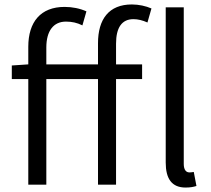

<svg xmlns="http://www.w3.org/2000/svg" viewBox="-20 -829 949 862"><path d="M813 13C835 13 849 10 862 6L850 -57C839 -55 835 -55 830 -55C816 -55 805 -66 805 -93V-796H724V-99C724 -27 751 13 813 13ZM33 -474H107V0H188V-474H420V0H501V-474H618V-540H501V-633C501 -705 527 -743 579 -743C599 -743 620 -738 642 -728L660 -791C635 -802 603 -809 572 -809C469 -809 420 -743 420 -635V-540H188V-616C188 -690 220 -732 276 -732C303 -732 326 -727 350 -715L368 -778C339 -791 305 -798 270 -798C163 -798 107 -731 107 -619V-540L33 -535Z"/></svg>

Font: Noto Sans CJK HK DemiLight
Style: Regular
Weight: 350
Designer: Ryoko NISHIZUKA 西塚涼子 (kana, bopomofo & ideographs); Paul D. Hunt (Latin, Greek & Cyrillic); Sandoll Communications 산돌커뮤니
Foundry: Adobe
Version: Version 2.004;hotconv 1.0.118;makeotfexe 2.5.65603